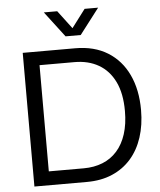

<svg xmlns="http://www.w3.org/2000/svg" viewBox="-61 -990 867 1043"><g transform="rotate(-5 372.5 -469.0)"><path d="M84 0V-729H370.3Q473.7 -729 546.9 -683.7Q620 -638.4 658.6 -556.4Q697.3 -474.4 697.3 -364Q697.3 -282.3 675.3 -214.9Q653.3 -147.6 611.2 -99.8Q569.1 -52 508.5 -26Q447.9 0 370.3 0ZM169.1 -75.3H359.6Q416.7 -75.3 462.9 -93.9Q509.1 -112.4 541.9 -149.4Q574.7 -186.3 592.1 -240.6Q609.6 -295 609.6 -365.9Q609.6 -462 578.5 -525.9Q547.4 -589.7 491.2 -622.1Q435 -654.4 359.6 -654.4H169.1ZM323.7 -798.1 217.3 -937.9H290.3L365 -839L439.7 -937.9H513.4L406.3 -798.1Z"/></g></svg>

Font: Mona Sans ExtraLight
Style: Regular
Weight: 200
Designer: Deni Anggara
Foundry: GitHub
Version: Version 2.000